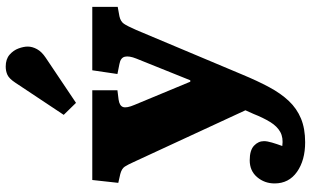

<svg xmlns="http://www.w3.org/2000/svg" viewBox="-228 -630 1088 672"><g transform="rotate(-90 316.0 -294.0)"><path d="M154 230Q91 230 50.5 201.5Q10 173 10 123Q10 88 32 62Q54 36 91 36Q126 36 142 51Q158 66 158 86Q158 97 153 114Q148 131 141 150Q170 154 190 143Q210 132 225 107.5Q240 83 253 50L266 21L85 -370Q76 -390 69 -401Q62 -412 43 -417L12 -424L22 -515H336V-427L304 -423Q282 -420 277.5 -407.5Q273 -395 285 -367L366 -172H371L447 -361Q457 -386 453.5 -401Q450 -416 428 -420L393 -427L406 -515H628V-426L595 -420Q577 -416 569 -404.5Q561 -393 547 -361L391 10Q369 63 347 104Q325 145 298.5 173Q272 201 237 215.5Q202 230 154 230ZM292 -572 250 -615 363 -785Q377 -806 390 -812Q403 -818 419 -818Q445 -818 460.5 -804.5Q476 -791 482.5 -773Q489 -755 489 -741Q489 -725 480 -708.5Q471 -692 450 -678Z"/></g></svg>

Font: Literata ExtraBold
Style: Regular
Weight: 800
Designer: Latin by Veronika Burian and Jose Scaglione. Greek by Irene Vlachou. Cyrillic by Vera Evstafieva.
Foundry: TypeTogether
Version: Version 3.103;gftools[0.9.29]